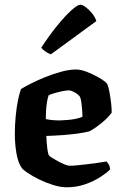

<svg xmlns="http://www.w3.org/2000/svg" viewBox="-20 -795 517 815"><path d="M263.5 0Q236.5 0 205.5 -9.8Q174.5 -19.5 146 -33.5Q117.5 -47.5 97.5 -61Q77.5 -74.5 72.5 -82Q57 -103.5 50 -143.2Q43 -183 43 -226Q43 -264 46.5 -301Q50 -338 56.2 -368.8Q62.5 -399.5 69 -417Q83.5 -426 110.8 -440Q138 -454 171.5 -467.5Q205 -481 239.5 -490.5Q274 -500 303.5 -500Q322.5 -500 349.2 -489.8Q376 -479.5 400.5 -465.2Q425 -451 435 -439Q440.5 -427 444.8 -403.5Q449 -380 451.8 -355.8Q454.5 -331.5 454 -316.5Q441.5 -299.5 424 -283.8Q406.5 -268 389.2 -256Q372 -244 359.5 -237.5Q338.5 -232 309 -228Q279.5 -224 245.8 -221.5Q212 -219 176.5 -218Q178 -185.5 181 -162.8Q184 -140 188 -135Q190.5 -131.5 201.8 -124.5Q213 -117.5 227 -110Q241 -102.5 254.5 -97Q268 -91.5 275.5 -91.5Q289 -91.5 309.5 -93.5Q330 -95.5 352.8 -98.2Q375.5 -101 396.5 -104Q417.5 -107 432 -109.5Q436.5 -105 441.5 -97Q446.5 -89 447.5 -76Q433.5 -61.5 405.8 -43.5Q378 -25.5 341.5 -12.8Q305 0 263.5 0ZM238 -284Q254.5 -284.5 271.8 -286.2Q289 -288 304.5 -291.2Q320 -294.5 330 -299.5Q330 -310.5 328.8 -327Q327.5 -343.5 325.5 -359.5Q323.5 -375.5 319.5 -384Q315.5 -390.5 306.2 -397Q297 -403.5 287.5 -407.5Q278 -411.5 271.5 -411.5Q263.5 -411.5 246.5 -408.2Q229.5 -405 212.5 -400Q195.5 -395 186.5 -390.5Q182 -378 179.2 -360Q176.5 -342 175.5 -323.5Q174.5 -305 174.5 -289.5Q188 -286.5 205.2 -285Q222.5 -283.5 238 -284ZM196 -564.5Q183 -568.5 171.8 -577Q160.5 -585.5 155 -592.5Q190 -646 223.5 -687Q257 -728 283.2 -751.5Q309.5 -775 321 -775Q330 -775 344 -764.5Q358 -754 371 -738.2Q384 -722.5 389 -705.5Z"/></svg>

Font: Texturina Medium
Style: Regular
Weight: 500
Designer: Guillermo Torres Carreño
Foundry: Omnibus-Type
Version: Version 1.003